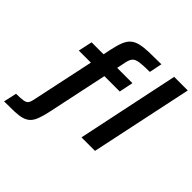

<svg xmlns="http://www.w3.org/2000/svg" viewBox="-294 -929 1317 1317"><g transform="rotate(45 364.0 -271.0)"><path d="M-55 201 -34 106Q15 106 37 101.5Q59 97 67.5 85Q76 73 80 53L178 -408H61L83 -510H199L211 -567Q222 -620 236 -653.5Q250 -687 271.5 -705Q293 -723 326.5 -731Q360 -739 409 -740.5Q458 -742 528 -742L509 -649Q445 -649 412 -644Q379 -639 366 -625Q353 -611 346 -583L331 -510H479L458 -408H309L215 36Q204 85 192 116Q180 147 161.5 164.5Q143 182 115.5 190Q88 198 46 199.5Q4 201 -55 201ZM495 0 651 -743H783L626 0Z"/></g></svg>

Font: Saira Expanded SemiBold
Style: Italic
Weight: 600
Width: 7
Italic angle: -12°
Designer: Hector Gatti with collaboration of the Omnibus-Type team
Foundry: Omnibus-Type
Version: Version 1.101